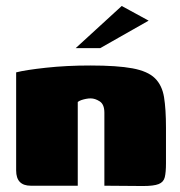

<svg xmlns="http://www.w3.org/2000/svg" viewBox="-20 -621 601 642"><path d="M83 0Q34 0 34 -51V-379Q65 -387 133.5 -394.5Q202 -402 282 -402Q372 -402 423 -392.5Q474 -383 498 -359.5Q522 -336 528.5 -296Q535 -256 535 -194V-75Q535 -45 531 -28.5Q527 -12 510.5 -5.5Q494 1 458 1L329 0V-244Q329 -272 313.5 -282Q298 -292 283 -292Q276 -292 268 -290.5Q260 -289 252.5 -286.5Q245 -284 240 -280V0ZM233 -460 387 -601 477 -552 315 -460Z"/></svg>

Font: Genos Black
Style: Regular
Weight: 900
Designer: Robert E. Leuschke
Foundry: Robert E. Leuschke
Version: Version 1.010